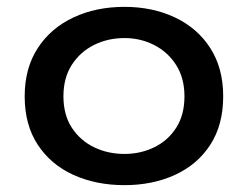

<svg xmlns="http://www.w3.org/2000/svg" viewBox="-20 -529 723 560"><path d="M343 11Q260 11 194 -19Q128 -49 90 -107Q52 -165 52 -248Q52 -330 90 -388.5Q128 -447 194 -478Q260 -509 343 -509Q425 -509 490.5 -478Q556 -447 593.5 -388.5Q631 -330 631 -248Q631 -165 593.5 -107Q556 -49 490.5 -19Q425 11 343 11ZM343 -80Q390 -80 430 -99.5Q470 -119 494 -156.5Q518 -194 518 -248Q518 -301 494 -339Q470 -377 430 -397.5Q390 -418 343 -418Q295 -418 254.5 -398Q214 -378 189.5 -340Q165 -302 165 -248Q165 -194 189.5 -156.5Q214 -119 254.5 -99.5Q295 -80 343 -80Z"/></svg>

Font: Syne SemiBold
Style: Regular
Weight: 600
Designer: Lucas Descroix
Foundry: Bonjour Monde
Version: Version 2.200; ttfautohint (v1.8.4)